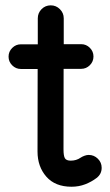

<svg xmlns="http://www.w3.org/2000/svg" viewBox="-20 -691 414 722"><path d="M122.1 -622.1Q122.1 -642.1 136.2 -656.5Q150.4 -670.9 170.9 -670.9Q190.9 -670.9 205.3 -656.5Q219.7 -642.1 219.7 -622.1V-524.9H285.2Q304.2 -524.9 317.9 -511.2Q331.5 -497.6 331.5 -478.5Q331.5 -459.5 317.9 -445.8Q304.2 -432.1 285.2 -432.1H219.2L218.8 -129.9V-128.9Q218.8 -105 224.1 -95.9Q229.5 -86.9 246.1 -86.9Q267.1 -86.9 283.2 -98.1Q289.1 -102.1 297.4 -105.2Q305.7 -108.4 313.5 -108.4Q333.5 -108.4 347.9 -94.2Q362.3 -80.1 362.3 -60.1Q362.3 -36.1 342.8 -21.5Q324.2 -7.3 300.3 2Q276.4 11.2 249 11.2Q187.5 11.2 154.3 -26.6Q121.1 -64.5 121.1 -121.1V-125.5L121.6 -431.6H58.6Q39.6 -431.6 25.9 -445.3Q12.2 -459 12.2 -478Q12.2 -497.1 25.9 -510.7Q39.6 -524.4 58.6 -524.4H122.1Z"/></svg>

Font: Manjari
Style: Bold
Weight: 700
Designer: Santhosh Thottingal <santhosh.thottingal@gmail.com>
Version: Version 2.000